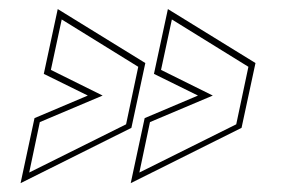

<svg xmlns="http://www.w3.org/2000/svg" viewBox="-20 -522 640 434"><path d="M26.5 -108 58 -255 178.5 -306 79 -355 110.5 -501.5 308.5 -379.5 277 -233ZM275.5 -108 307 -255 427.5 -306 328 -355 359.5 -501.5 557.5 -379.5 526 -233ZM46 -132 265 -241 292.5 -371 119.5 -478 95 -364 212 -306 70 -246ZM295 -132 514 -241 541.5 -371 368.5 -478 344 -364 461 -306 319 -246Z"/></svg>

Font: Tourney Condensed Thin
Style: Italic
Weight: 100
Width: 3
Italic angle: -12°
Designer: Tyler Finck
Foundry: Etcetera Type Co
Version: Version 1.010; ttfautohint (v1.8.3)